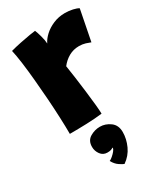

<svg xmlns="http://www.w3.org/2000/svg" viewBox="-202 -617 830 971"><g transform="rotate(-30 213.0 -132.0)"><path d="M193 -449.5Q203 -471 225.2 -491.5Q247.5 -512 278.8 -525.2Q310 -538.5 347 -538.5Q370 -538.5 392.2 -533.5Q414.5 -528.5 424.5 -521.5L389.5 -343Q379 -347.5 362 -352.8Q345 -358 324.5 -358Q292.5 -358 265.5 -343Q238.5 -328 218.5 -302Q223 -274 229 -231.2Q235 -188.5 240.5 -142.8Q246 -97 249.8 -59.5Q253.5 -22 253.5 -5Q213.5 0 162.2 1.8Q111 3.5 63.5 3.5Q63.5 -37 61.2 -91.2Q59 -145.5 54.8 -205Q50.5 -264.5 45.2 -322Q40 -379.5 33.5 -427.8Q27 -476 20 -506Q47 -513.5 79.8 -520.2Q112.5 -527 138.5 -531.2Q164.5 -535.5 171.5 -536Q177.5 -522.5 185 -495.2Q192.5 -468 193 -449.5ZM227 273.5Q220 271.5 201.2 259.2Q182.5 247 169.5 223Q178 219.5 188.8 210.2Q199.5 201 207.8 190.8Q216 180.5 216 174.5Q216 172 215.5 171Q210.5 175 202.8 177.8Q195 180.5 181.5 180.5Q156.5 180.5 142 160.8Q127.5 141 127.5 117Q127.5 80.5 154.8 64.2Q182 48 212.5 48Q244.5 48 272.2 68.2Q300 88.5 300 129Q300 169 281.8 208.8Q263.5 248.5 227 273.5Z"/></g></svg>

Font: Grandstander ExtraBold
Style: Regular
Weight: 800
Designer: Tyler Finck
Foundry: Etcetera Type Co
Version: Version 1.200; ttfautohint (v1.8.3)